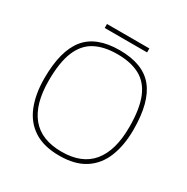

<svg xmlns="http://www.w3.org/2000/svg" viewBox="-170 -890 1022 1048"><g transform="rotate(30 341.0 -366.5)"><path d="M208 -718V-743H475V-718ZM341 10Q243 10 181 -30Q119 -70 89.5 -143.5Q60 -217 60 -316Q60 -489 127 -571.5Q194 -654 341 -654Q488 -654 555 -571.5Q622 -489 622 -316Q622 -217 592.5 -143.5Q563 -70 501 -30Q439 10 341 10ZM341 -15Q469 -15 532 -92Q595 -169 595 -316Q595 -431 567 -499.5Q539 -568 482.5 -598.5Q426 -629 341 -629Q256 -629 199.5 -598.5Q143 -568 115 -499.5Q87 -431 87 -316Q87 -169 150 -92Q213 -15 341 -15Z"/></g></svg>

Font: Kanit Thin
Style: Regular
Weight: 250
Designer: Katatrad Team
Foundry: CadsonDemak
Version: Version 2.000; ttfautohint (v1.8.3)